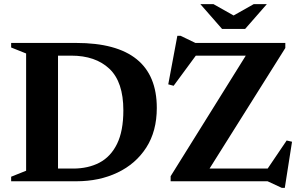

<svg xmlns="http://www.w3.org/2000/svg" viewBox="-20 -878 1450 930"><path d="M34 0V-22L106.5 -51V-619L34 -648V-670H349Q739.5 -670 739.5 -355Q739.5 -242.5 688.5 -163.2Q637.5 -84 549.2 -42Q461 0 350 0ZM577.5 -343.5Q577.5 -481 510 -544.8Q442.5 -608.5 325 -608.5H261V-61.5H334Q407 -61.5 461.8 -90.2Q516.5 -119 547 -181.2Q577.5 -243.5 577.5 -343.5ZM1362 -670V-645.5L995 -61.5H1276.5L1368.5 -197.5L1394.5 -191.5L1359.5 32H1345L1276 0H806.5V-24.5L1170.5 -608.5H928.5L821 -462.5L795 -469.5L839 -704.5H855L926.5 -670ZM1272.5 -858 1167.5 -738H1055.5L950.5 -858H1014L1111.5 -803L1209 -858Z"/></svg>

Font: Newsreader Text
Style: Bold
Weight: 700
Designer: Hugues Gentile
Foundry: Production Type
Version: Version 1.001